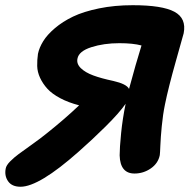

<svg xmlns="http://www.w3.org/2000/svg" viewBox="-60 -667 731 738"><path d="M19 50.8Q-14.2 50.8 -28.8 29.8Q-43.5 8.8 -38.1 -19Q-36.1 -31.2 -21.2 -46.4Q-6.3 -61.5 12 -75Q30.3 -88.4 63.5 -112.1Q96.7 -135.7 120.1 -154.8Q189.9 -210.4 244.1 -262.2Q202.6 -272.9 171.4 -289.6Q140.1 -306.2 122.3 -325.7Q104.5 -345.2 94 -367.9Q83.5 -390.6 83 -413.3Q82.5 -436 85.9 -460Q90.8 -483.9 106 -508.5Q121.1 -533.2 150.9 -558.6Q180.7 -584 220.9 -603.3Q261.2 -622.6 320.8 -634.8Q380.4 -647 450.2 -647Q563.5 -647 610.4 -621.8Q657.2 -596.7 646 -539.1Q645 -535.2 616 -432.1Q586.9 -329.1 574.2 -266.1Q565.9 -225.6 561.8 -182.1Q557.6 -138.7 556.4 -108.2Q555.2 -77.6 554.2 -70.8Q547.9 -39.1 519.5 -19.5Q491.2 0 457 0Q401.9 0 399.9 -69.8Q399.9 -98.6 405.5 -154.8Q411.1 -210.9 422.9 -268.1Q398.4 -232.9 346.2 -181.2Q293.9 -129.4 242.2 -84Q90.3 50.8 19 50.8ZM375 -356Q426.8 -344.2 436 -325.2Q462.4 -423.3 483.9 -492.2Q451.2 -501 398.9 -501Q338.9 -501 291 -485.6Q243.2 -470.2 237.8 -441.9Q233.4 -421.9 250.7 -405Q268.1 -388.2 298.6 -377Q329.1 -365.7 375 -356Z"/></svg>

Font: Shantell Sans Irregular
Style: Bold Italic
Weight: 700
Italic angle: -11.31°
Designer: Stephen Nixon, Anya Danilova, Shantell Martin
Foundry: Arrow Type
Version: Version 1.006;[9816181b4]